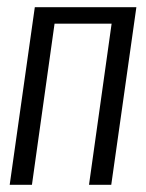

<svg xmlns="http://www.w3.org/2000/svg" viewBox="-20 -515 407 535"><path d="M7 0 77 -495H360L290 0H228L291 -449H132L69 0Z"/></svg>

Font: Alumni Sans
Style: Italic
Weight: 400
Italic angle: -8°
Version: Version 1.016